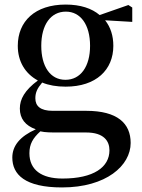

<svg xmlns="http://www.w3.org/2000/svg" viewBox="-20 -563 624 842"><path d="M267 -213C200 -213 161 -272 161 -362C161 -454 202 -512 269 -512C333 -512 375 -455 375 -362C375 -272 334 -213 267 -213ZM268 -183C402 -183 477 -257 477 -362C477 -406 465 -444 441 -474L560 -467V-530L543 -541L417 -497C383 -526 333 -543 268 -543C133 -543 58 -469 58 -362C58 -295 89 -241 146 -210C88 -167 67 -128 67 -87C67 -43 91 -12 137 4C68 35 34 76 34 128C34 202 89 259 252 259C446 259 553 163 553 64C553 -22 495 -77 358 -77H211C157 -77 135 -98 135 -132C135 -158 144 -176 165 -201C194 -189 228 -183 268 -183ZM157 13C179 18 202 18 239 18H358C436 18 460 56 460 96C460 170 391 220 254 220C162 220 109 182 109 109C109 69 124 43 157 13Z"/></svg>

Font: Noto Serif HK SemiBold
Style: Regular
Weight: 600
Designer: Ryoko NISHIZUKA 西塚涼子 (kana & ideographs); Frank Grießhammer (Latin, Greek & Cyrillic); Wenlong ZHANG 张文龙 (bopomofo); San
Foundry: Adobe
Version: Version 2.001;hotconv 1.1.0;makeotfexe 2.6.0